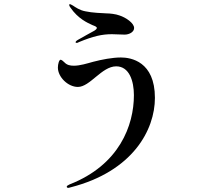

<svg xmlns="http://www.w3.org/2000/svg" viewBox="-20 -852 1040 932"><path d="M351 -644C352 -644 353 -644 355 -644C359 -646 361 -646 364 -648C432 -676 475 -686 523 -686C537 -686 570 -684 585 -684C608 -684 631 -697 631 -716C631 -740 591 -767 560 -777C542 -784 512 -787 498 -787C476 -788 426 -790 395 -797C367 -802 346 -817 334 -825C328 -828 322 -832 319 -832C317 -832 316 -830 316 -827C316 -825 318 -820 322 -815C359 -761 405 -741 429 -730C442 -725 450 -722 450 -716C450 -713 446 -708 438 -703C415 -690 388 -676 359 -659C350 -654 347 -650 347 -647C347 -645 348 -644 351 -644ZM324 57C624 -20 732 -221 732 -377C732 -554 615 -573 567 -573C526 -573 474 -563 432 -552C403 -544 368 -533 339 -533C320 -533 305 -536 292 -550C287 -555 279 -562 274 -562C267 -562 261 -541 261 -524C261 -478 310 -430 358 -430C417 -430 474 -530 544 -530C608 -530 630 -458 630 -390C630 -243 559 -51 318 43C308 48 304 50 304 55C304 57 307 60 311 60C314 60 316 59 324 57Z"/></svg>

Font: Shippori Mincho OTF SemiBold
Style: Regular
Weight: 600
Designer: FONTDASU
Foundry: FONTDASU / Google Inc. / but / Adobe
Version: Version 3.300;hotconv 1.0.109;makeotfexe 2.5.65596